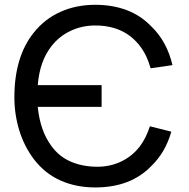

<svg xmlns="http://www.w3.org/2000/svg" viewBox="-20 -786 808 821"><path d="M621 -246 712.5 -223Q688 -135.5 628 -77Q539.5 15.5 387.5 15.5Q304.5 15.5 238 -14.5Q171.5 -44.5 125 -105Q83 -161 62.2 -229.2Q41.5 -297.5 41.5 -370Q41.5 -542.5 124 -646Q171 -705 238.2 -735.2Q305.5 -765.5 387.5 -765.5Q461 -765.5 521.5 -742.8Q582 -720 627 -673Q693.5 -609.5 717.5 -507.5L624 -494Q609.5 -548 579 -588.5Q511.5 -677 387.5 -677Q330.5 -677 281.8 -654Q233 -631 200 -588.5Q149.5 -524.5 141.5 -422H414.5V-329H141.5Q151.5 -226.5 200 -161.5Q233 -116 283.5 -94.5Q334 -73 396 -73Q452 -73 499.5 -96Q547 -119 579 -161.5Q605 -196.5 621 -246Z"/></svg>

Font: Russisch Sans Medium
Style: Regular
Weight: 500
Width: 4
Designer: Michael Sharanda (font) & Cristiano Sobral (main changes)
Foundry: Michael Sharanda
Version: Version 2.00;September 8, 2020;FontCreator 13.0.0.2681 64-bi